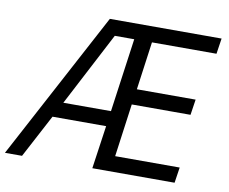

<svg xmlns="http://www.w3.org/2000/svg" viewBox="-128 -788 1056 885"><g transform="rotate(10 399.5 -346.0)"><path d="M396 -274H173L353 -619H444ZM840 -692H317L-52 0H28L135 -202H386L357 0H742L753 -73H451L485 -321H760L771 -394H496L527 -619H829Z"/></g></svg>

Font: Cantarell
Style: Oblique
Weight: 400
Italic angle: -8°
Designer: Dave Crossland
Version: Version 0.024